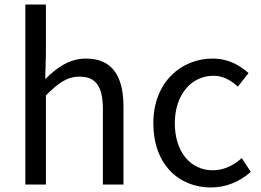

<svg xmlns="http://www.w3.org/2000/svg" viewBox="-20 -816 1156 849"><path d="M92 0H183V-394C238 -449 276 -477 332 -477C404 -477 435 -434 435 -332V0H526V-344C526 -483 474 -557 360 -557C286 -557 230 -516 180 -466L183 -578V-796H92Z M913 13C978 13 1040 -12 1089 -56L1049 -117C1015 -86 971 -63 921 -63C821 -63 753 -146 753 -271C753 -396 825 -481 924 -481C967 -481 1000 -461 1032 -433L1079 -493C1040 -527 991 -557 920 -557C781 -557 658 -452 658 -271C658 -91 769 13 913 13Z"/></svg>

Font: Microsoft YaHei
Style: Regular
Weight: 400
Designer: Ryoko NISHIZUKA 西塚涼子 (kana, bopomofo & ideographs); Paul D. Hunt (Latin, Greek & Cyrillic); Sandoll Communications 산돌커뮤니
Foundry: Adobe
Version: Version 2.001;hotconv 1.0.111;makeotfexe 2.5.65597